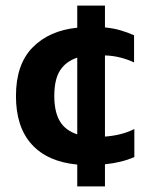

<svg xmlns="http://www.w3.org/2000/svg" viewBox="-20 -580 541 686"><path d="M256 86V8Q150 -2 93.5 -64Q37 -126 37 -237Q37 -350 96.5 -410.5Q156 -471 256 -481V-560H355V-482Q385 -479 409.5 -472Q434 -465 459 -454V-357Q438 -367 411.5 -374Q385 -381 355 -382V-92Q383 -94 409.5 -100.5Q436 -107 460 -119V-19Q415 1 355 7V86ZM256 -100V-374Q216 -361 195 -329Q174 -297 174 -237Q174 -181 193.5 -147.5Q213 -114 256 -100Z"/></svg>

Font: Kanit SemiBold
Style: Regular
Weight: 600
Designer: Katatrad Team
Foundry: CadsonDemak
Version: Version 2.000; ttfautohint (v1.8.3)